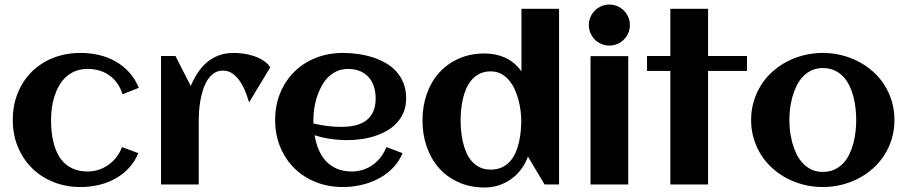

<svg xmlns="http://www.w3.org/2000/svg" viewBox="-20 -810 3982 843"><path d="M589.4 -424.3 518.1 -396Q501 -449.7 460.9 -478.5Q420.9 -507.3 364.7 -507.3Q334.5 -507.3 310.8 -497.8Q287.1 -488.3 269.3 -471.7Q251.5 -455.1 239 -433.1Q226.6 -411.1 218.8 -386.2Q210.9 -361.3 207.5 -334.7Q204.1 -308.1 204.1 -283.2Q204.1 -256.3 207 -229Q210 -201.7 217 -176.5Q224.1 -151.4 235.8 -129.6Q247.6 -107.9 265.4 -91.8Q283.2 -75.7 307.9 -66.4Q332.5 -57.1 364.7 -57.1Q390.6 -57.1 414.1 -64.9Q437.5 -72.8 457 -86.9Q476.6 -101.1 491.7 -120.6Q506.8 -140.1 515.6 -164.1L587.4 -137.7Q571.3 -99.1 544.7 -71Q518.1 -43 484.4 -24.7Q450.7 -6.3 412.1 2.4Q373.5 11.2 334 11.2Q270 11.2 215.3 -10.5Q160.6 -32.2 120.8 -71.5Q81.1 -110.8 58.6 -164.8Q36.1 -218.8 36.1 -283.2Q36.1 -348.1 58.3 -402.3Q80.6 -456.5 120.1 -495.6Q159.7 -534.7 214.4 -556.2Q269 -577.6 334 -577.6Q375 -577.6 414.1 -568.6Q453.1 -559.6 486.6 -540.8Q520 -522 546.6 -493.2Q573.2 -464.4 589.4 -424.3Z M1166.5 -514.2 1073.7 -360.4Q1067.9 -379.9 1058.6 -404.3Q1049.3 -428.7 1035.6 -450Q1022 -471.2 1002.9 -485.6Q983.9 -500 959 -500Q936 -500 919.2 -488.3Q902.3 -476.6 890.6 -457.8Q878.9 -439 871.3 -415.3Q863.8 -391.6 859.6 -367.4Q855.5 -343.3 854 -321Q852.5 -298.8 852.5 -282.7V0H687V-564H750.5L817.4 -432.6Q831.1 -464.4 848.6 -491Q866.2 -517.6 889.2 -536.9Q912.1 -556.2 941.2 -566.9Q970.2 -577.6 1006.8 -577.6Q1025.9 -577.6 1049.3 -574.5Q1072.8 -571.3 1095.2 -563.7Q1117.7 -556.2 1136.7 -543.9Q1155.8 -531.7 1166.5 -514.2Z M1356.4 -267.6Q1386.7 -260.7 1417 -256.8Q1447.3 -252.9 1478 -252.9Q1510.3 -252.9 1537.8 -259Q1565.4 -265.1 1585.7 -279.5Q1606 -293.9 1617.7 -317.9Q1629.4 -341.8 1629.4 -377.4Q1629.4 -406.2 1621.6 -430.2Q1613.8 -454.1 1598.4 -471.2Q1583 -488.3 1560.5 -497.8Q1538.1 -507.3 1508.3 -507.3Q1480.5 -507.3 1458.3 -497.1Q1436 -486.8 1419.2 -469.5Q1402.3 -452.1 1390.4 -429.2Q1378.4 -406.2 1370.6 -381.3Q1362.8 -356.4 1359.4 -331.1Q1356 -305.7 1356 -283.2Q1356 -279.3 1356 -275.4Q1356 -271.5 1356.4 -267.6ZM1763.2 -378.9Q1763.2 -344.2 1752 -317.1Q1740.7 -290 1721.4 -269.5Q1702.1 -249 1676.8 -234.9Q1651.4 -220.7 1622.6 -211.7Q1593.8 -202.6 1563.2 -198.7Q1532.7 -194.8 1503.9 -194.8Q1467.3 -194.8 1431.6 -200Q1396 -205.1 1361.3 -216.3Q1366.7 -184.1 1378.4 -155Q1390.1 -126 1409.7 -104.2Q1429.2 -82.5 1457.8 -69.8Q1486.3 -57.1 1525.4 -57.1Q1551.3 -57.1 1574.7 -64.9Q1598.1 -72.8 1617.7 -86.9Q1637.2 -101.1 1652.1 -120.6Q1667 -140.1 1676.3 -164.1L1747.6 -137.7Q1731.4 -99.1 1703.4 -71Q1675.3 -43 1639.9 -24.7Q1604.5 -6.3 1564.7 2.4Q1524.9 11.2 1485.8 11.2Q1421.4 11.2 1366.7 -10.5Q1312 -32.2 1272.5 -71.3Q1232.9 -110.4 1210.4 -164.6Q1188 -218.8 1188 -283.2Q1188 -347.7 1210.4 -401.9Q1232.9 -456.1 1272.5 -495.1Q1312 -534.2 1366.7 -555.9Q1421.4 -577.6 1485.8 -577.6Q1517.1 -577.6 1549.8 -573.2Q1582.5 -568.8 1613.3 -559.3Q1644 -549.8 1671.4 -534.7Q1698.7 -519.5 1719 -497.3Q1739.3 -475.1 1751.2 -445.8Q1763.2 -416.5 1763.2 -378.9Z M2434.6 0H2371.1L2297.9 -122.6Q2287.1 -91.8 2268.3 -66.9Q2249.5 -42 2224.9 -24.2Q2200.2 -6.3 2170.7 3.4Q2141.1 13.2 2108.4 13.2Q2043.9 13.2 1993.2 -9.8Q1942.4 -32.7 1907.2 -72.5Q1872.1 -112.3 1853.5 -166Q1835 -219.7 1835 -281.2Q1835 -342.8 1853.5 -396.5Q1872.1 -450.2 1907.2 -489.7Q1942.4 -529.3 1993.2 -552.2Q2043.9 -575.2 2108.4 -575.2Q2157.7 -575.2 2199 -556.2Q2240.2 -537.1 2269.5 -496.6V-771.5H2434.6ZM2268.6 -281.2Q2268.6 -300.8 2265.6 -324.2Q2262.7 -347.7 2256.3 -371.6Q2250 -395.5 2239.7 -418Q2229.5 -440.4 2214.6 -458Q2199.7 -475.6 2179.9 -486.1Q2160.2 -496.6 2134.8 -496.6Q2106.9 -496.6 2086.4 -486.6Q2065.9 -476.6 2051.3 -459.7Q2036.6 -442.9 2027.1 -420.9Q2017.6 -398.9 2012.2 -375Q2006.8 -351.1 2004.6 -326.9Q2002.4 -302.7 2002.4 -281.2Q2002.4 -259.8 2004.6 -235.6Q2006.8 -211.4 2012.2 -187.5Q2017.6 -163.6 2027.1 -141.4Q2036.6 -119.1 2051.3 -102.3Q2065.9 -85.4 2086.4 -75.4Q2106.9 -65.4 2134.8 -65.4Q2162.6 -65.4 2183.6 -75.2Q2204.6 -85 2219.5 -101.8Q2234.4 -118.7 2243.9 -140.4Q2253.4 -162.1 2258.8 -186.3Q2264.2 -210.4 2266.4 -234.9Q2268.6 -259.3 2268.6 -281.2Z M2745.6 -700.2Q2745.6 -681.6 2738.5 -665Q2731.4 -648.4 2719.2 -636.2Q2707 -624 2690.4 -616.9Q2673.8 -609.9 2655.3 -609.9Q2636.7 -609.9 2620.4 -616.9Q2604 -624 2591.8 -636.2Q2579.6 -648.4 2572.5 -665Q2565.4 -681.6 2565.4 -700.2Q2565.4 -718.8 2572.5 -735.1Q2579.6 -751.5 2591.8 -763.7Q2604 -775.9 2620.4 -783Q2636.7 -790 2655.3 -790Q2673.8 -790 2690.4 -783Q2707 -775.9 2719.2 -763.7Q2731.4 -751.5 2738.5 -735.1Q2745.6 -718.8 2745.6 -700.2ZM2738.3 0H2572.8V-563.5H2738.3Z M3088.9 0H2923.3V-498.5H2820.8V-564H2923.3V-771.5H3088.9V-564H3259.8V-498.5H3088.9Z M3907.2 -283.2Q3907.2 -239.3 3895.5 -200.7Q3883.8 -162.1 3863 -129.4Q3842.3 -96.7 3813 -70.6Q3783.7 -44.4 3748.8 -26.4Q3713.9 -8.3 3674.1 1.5Q3634.3 11.2 3592.3 11.2Q3550.3 11.2 3510.7 1.5Q3471.2 -8.3 3436.3 -26.4Q3401.4 -44.4 3372.1 -70.6Q3342.8 -96.7 3322 -129.4Q3301.3 -162.1 3289.6 -200.9Q3277.8 -239.7 3277.8 -283.2Q3277.8 -326.7 3289.6 -365.5Q3301.3 -404.3 3322 -437Q3342.8 -469.7 3372.1 -495.8Q3401.4 -522 3436.3 -540Q3471.2 -558.1 3510.7 -567.9Q3550.3 -577.6 3592.3 -577.6Q3634.3 -577.6 3674.1 -567.9Q3713.9 -558.1 3748.8 -540Q3783.7 -522 3813 -495.8Q3842.3 -469.7 3863 -437Q3883.8 -404.3 3895.5 -365.5Q3907.2 -326.7 3907.2 -283.2ZM3739.3 -283.2Q3739.3 -306.6 3736.6 -332.8Q3733.9 -358.9 3727.5 -384Q3721.2 -409.2 3710.2 -432.4Q3699.2 -455.6 3683.1 -472.9Q3667 -490.2 3644.5 -500.7Q3622.1 -511.2 3592.3 -511.2Q3564 -511.2 3542 -500.5Q3520 -489.7 3503.7 -471.9Q3487.3 -454.1 3476.3 -430.7Q3465.3 -407.2 3458.5 -382.1Q3451.7 -356.9 3448.7 -331.3Q3445.8 -305.7 3445.8 -283.2Q3445.8 -260.7 3448.7 -235.1Q3451.7 -209.5 3458.5 -184.1Q3465.3 -158.7 3476.3 -135.5Q3487.3 -112.3 3503.7 -94.5Q3520 -76.7 3542 -65.9Q3564 -55.2 3592.3 -55.2Q3621.6 -55.2 3644 -65.7Q3666.5 -76.2 3682.9 -93.8Q3699.2 -111.3 3710 -134.3Q3720.7 -157.2 3727.3 -182.6Q3733.9 -208 3736.6 -233.9Q3739.3 -259.8 3739.3 -283.2Z"/></svg>

Font: Aclonica
Style: Regular
Weight: 400
Designer: Astigmatic (AOETI)
Foundry: Astigmatic (AOETI)
Version: Version 1.000